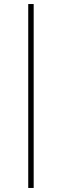

<svg xmlns="http://www.w3.org/2000/svg" viewBox="-20 -822 307 952"><path d="M120 110V-802H147V110Z"/></svg>

Font: Display Regular
Style: Regular
Weight: 400
Designer: Latin by Veronika Burian and Jose Scaglione. Greek by Irene Vlachou. Cyrillic by Vera Evstafieva.
Foundry: TypeTogether
Version: Version 3.002